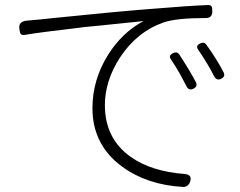

<svg xmlns="http://www.w3.org/2000/svg" viewBox="-20 -717 946 756"><path d="M700 19Q560 11 462 -60Q344 -146 344 -291Q344 -403 406 -502Q462 -590 545 -634Q512 -631 370 -616Q329 -612 308 -610Q303 -609 294 -608Q131 -589 80 -580Q66 -577 61 -584Q58 -589 56 -606Q53 -634 89 -636Q101 -637 121 -639Q130 -640 134 -640Q146 -641 191 -646Q424 -670 563 -681Q733 -695 796 -697Q809 -698 813 -692Q816 -687 816 -672Q816 -646 791 -646Q675 -646 625 -629Q519 -592 452 -490Q393 -398 393 -303Q393 -171 495 -99Q576 -42 706 -32Q739 -30 728 0Q720 20 700 19ZM715 -376Q712 -381 707 -391Q694 -417 686 -430Q668 -462 653 -483Q642 -499 662 -508Q676 -515 685 -504Q731 -433 751 -394Q760 -377 742 -368Q724 -359 715 -376ZM824 -416 823 -417Q805 -452 794 -469Q772 -505 760.5 -521Q749 -537 768 -546Q783 -553 791 -543Q832 -487 860 -433Q869 -416 851 -407Q833 -398 824 -416Z"/></svg>

Font: GenSenRounded TW L
Style: Regular
Weight: 300
Version: Version 1.501;PS 1;hotconv 16.6.51;makeotf.lib2.5.65220